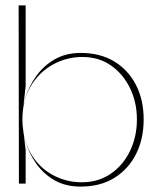

<svg xmlns="http://www.w3.org/2000/svg" viewBox="-20 -680 581 711"><path d="M50 0 49 -660H75V-361L61 -238L75 -125V0ZM279 11Q222 11 181 -13Q140 -37 113.5 -75Q87 -113 74 -156.5Q61 -200 61 -238Q61 -276 74.5 -319Q88 -362 115 -399.5Q142 -437 183 -460.5Q224 -484 279 -484Q351 -484 403 -452.5Q455 -421 483.5 -365.5Q512 -310 512 -238Q512 -165 483.5 -109Q455 -53 403 -21Q351 11 279 11ZM283 -5Q344 -5 390 -36.5Q436 -68 461.5 -121Q487 -174 487 -238Q487 -301 461.5 -353.5Q436 -406 391 -437.5Q346 -469 285 -469Q226 -469 175 -440.5Q124 -412 93.5 -360Q63 -308 63 -238Q63 -166 93 -113.5Q123 -61 173.5 -33Q224 -5 283 -5Z"/></svg>

Font: Panamera Thin
Style: Regular
Weight: 100
Designer: Bastien Sozeau
Foundry: NBR — Bastien Sozeau
Version: Version 3.003;gftools[0.9.33]